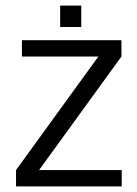

<svg xmlns="http://www.w3.org/2000/svg" viewBox="-20 -663 489 683"><path d="M412 -462V-520H58V-462H330L37 -58V0H413V-58H119ZM194 -567H269V-643H194Z"/></svg>

Font: Non Bureau Light
Style: Regular
Weight: 300
Designer: Jona Saucedo
Foundry: Non Foundry
Version: Version 1.000;FEAKit 1.0